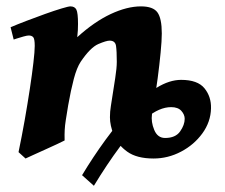

<svg xmlns="http://www.w3.org/2000/svg" viewBox="-20 -477 705 602"><path d="M461.9 -151.4Q460.4 -142.6 459 -134.8Q457.5 -127 456.5 -118.7Q453.1 -94.7 463.6 -69.6Q474.1 -44.4 497.6 -44.4Q530.3 -44.4 544.7 -64.9Q559.1 -85.4 559.1 -104.5Q559.1 -117.7 548.6 -129.4Q538.1 -141.1 516.6 -141.1Q479.5 -141.1 438.7 -107.2Q397.9 -73.2 356.4 -17.3Q314.9 38.6 274.4 105.5L237.3 72.3Q272 14.6 311 -38.8Q350.1 -92.3 390.6 -134.8Q431.2 -177.2 471.2 -201.9Q511.2 -226.6 547.9 -226.6Q599.6 -226.6 621.1 -200.2Q642.6 -173.8 641.6 -137.2Q640.6 -94.7 614.5 -58.8Q588.4 -22.9 547.6 -1.5Q506.8 20 461.4 20Q408.7 20 378.9 -1.5Q349.1 -22.9 336.9 -53.2Q324.7 -83.5 324.7 -109.4Q324.7 -127 327.6 -144.5Q336.4 -201.2 341.3 -232.4Q346.2 -263.7 346.2 -283.2Q346.2 -316.4 343.8 -333Q341.3 -349.6 323.7 -349.6Q313.5 -349.6 288.3 -338.9Q263.2 -328.1 232.9 -283.2Q220.7 -264.6 211.4 -229.5Q202.1 -194.3 193.8 -147Q189 -117.7 186.3 -100.6Q183.6 -83.5 182.9 -69.8Q182.1 -56.2 182.6 -36.6Q176.3 -33.2 158.9 -25.1Q141.6 -17.1 121.1 -7.8Q100.6 1.5 83.3 9.3Q65.9 17.1 60.1 20L38.1 0Q48.3 -48.8 57.4 -100.1Q66.4 -151.4 73.5 -198Q80.6 -244.6 84.7 -280.3Q88.9 -315.9 88.9 -333Q88.9 -355.5 84 -360.6Q79.1 -365.7 70.3 -365.7Q64.9 -365.7 53.5 -362.5Q42 -359.4 32.5 -356.2Q22.9 -353 22.9 -353L13.2 -391.6Q33.7 -400.4 63 -411.6Q92.3 -422.9 121.6 -433.3Q150.9 -443.8 172.9 -450.4Q194.8 -457 200.7 -457Q214.4 -457 219.5 -446.8Q224.6 -436.5 224.6 -401.9Q224.6 -391.6 224.1 -382.1Q223.6 -372.6 222.2 -360.4Q275.4 -408.7 326.9 -432.9Q378.4 -457 421.9 -457Q460 -457 473.6 -438.2Q487.3 -419.4 487.3 -372.1Q487.3 -349.6 483.6 -312Q480 -274.4 474.4 -231.9Q468.8 -189.5 461.9 -151.4Z"/></svg>

Font: Gentium Book Plus
Style: Bold Italic
Weight: 700
Italic angle: -8°
Designer: Victor Gaultney, Annie Olsen, Iska Routamaa, Becca Hirsbrunner
Foundry: SIL International
Version: Version 6.101